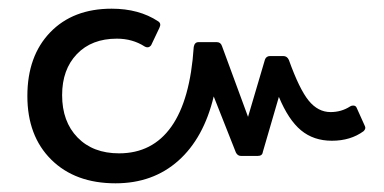

<svg xmlns="http://www.w3.org/2000/svg" viewBox="-20 -495 883 442"><path d="M819 -207Q821 -203 821 -201Q821 -197 817 -193Q787 -171 744 -171Q702 -171 673 -195Q644 -219 622 -272L585 -145Q584 -136 573 -136H535Q527 -136 523 -144L472 -273Q449 -177 390.5 -125Q332 -73 246 -73Q153 -73 98 -127.5Q43 -182 43 -274Q43 -366 95.5 -420.5Q148 -475 237 -475Q300 -475 344 -446Q352 -441 347 -431L328 -391Q322 -383 313 -388Q285 -406 249 -406Q191 -406 157 -370.5Q123 -335 123 -276Q123 -215 158.5 -178.5Q194 -142 254 -142Q331 -142 374.5 -203.5Q418 -265 426 -387Q428 -398 437 -398H479Q488 -398 491 -389L551 -226L590 -358Q593 -366 602 -366H632Q641 -366 645 -357Q669 -290 690.5 -263.5Q712 -237 741 -237Q766 -237 786 -250Q789 -252 793 -252Q799 -252 801 -247Z"/></svg>

Font: LINE Seed Sans TH App
Style: Regular
Weight: 400
Designer: Dalton Maag Ltd | Thai characters by Cadson Demak Co.,Ltd.
Foundry: Dalton Maag Ltd
Version: Version 1.003